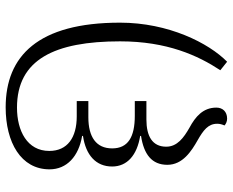

<svg xmlns="http://www.w3.org/2000/svg" viewBox="-92 -719 822 678"><g transform="rotate(90 319.0 -380.0)"><path d="M359 11C483 11 578 -43 578 -144C578 -205 532 -247 460 -259V-262C528 -272 568 -308 568 -365C568 -418 528 -453 460 -464V-467C525 -477 562 -505 562 -560C562 -614 514 -645 475 -667C440 -687 417 -704 417 -736C417 -745 419 -752 423 -762C417 -767 409 -771 399 -771C374 -771 360 -755 360 -733C360 -686 392 -659 431 -638C466 -618 498 -595 498 -556C498 -507 461 -486 402 -486H337V-445H389C464 -445 504 -421 504 -365C504 -309 464 -281 394 -281H337V-240H391C466 -240 513 -207 513 -143C513 -65 442 -29 360 -29C190 -29 126 -162 126 -393C126 -559 176 -668 228 -747L198 -771C132 -706 60 -564 60 -393C60 -103 178 11 359 11Z"/></g></svg>

Font: Noto Serif Georgian Light
Style: Regular
Weight: 300
Designer: Monotype Design Team, Akaki Razmadze
Foundry: Google LLC
Version: Version 2.003